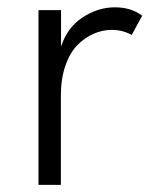

<svg xmlns="http://www.w3.org/2000/svg" viewBox="-20 -516 427 536"><path d="M87.4 0V-487.8H150.4V-385.7Q167.5 -439 210.4 -467.3Q253.4 -495.6 300.8 -495.6Q345.7 -495.6 377 -472.2L347.7 -418.5Q321.8 -432.6 292 -432.6Q266.6 -432.6 242.2 -422.1Q217.8 -411.6 196.8 -390.9Q175.8 -370.1 162.8 -333.3Q149.9 -296.4 149.9 -249V0Z"/></svg>

Font: HK Grotesk Legacy
Style: Regular
Weight: 400
Designer: Alfredo Marco Pradil
Foundry: Hanken Design Co.
Version: Version 2.022;PS 002.022;hotconv 1.0.88;makeotf.lib2.5.64775